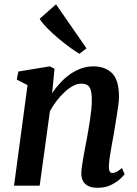

<svg xmlns="http://www.w3.org/2000/svg" viewBox="-20 -880 650 910"><path d="M227 -438.5Q245 -465 266.5 -488.2Q288 -511.5 313 -528.8Q338 -546 365.5 -555.8Q393 -565.5 423 -565.5Q477.5 -565.5 510.8 -533.5Q544 -501.5 544 -421Q544 -402.5 539.5 -371.5Q535 -340.5 529.5 -307.2Q524 -274 519.5 -246.5Q515 -221.5 509.8 -193Q504.5 -164.5 500.5 -137.8Q496.5 -111 496 -90.5Q496 -73 500.5 -66.5Q505 -60 512 -60Q521 -60 531.5 -65.2Q542 -70.5 558 -83.5L570.5 -54.5Q566 -47.5 549.5 -32Q533 -16.5 506 -3.2Q479 10 443 10Q412.5 10 395.5 0.2Q378.5 -9.5 371.8 -25.5Q365 -41.5 365.5 -61Q366 -74.5 368.5 -93Q371 -111.5 374.8 -132.8Q378.5 -154 382.8 -176.2Q387 -198.5 391 -219Q394.5 -240 398.8 -264Q403 -288 406.8 -313.2Q410.5 -338.5 413 -362.8Q415.5 -387 415 -408.5Q415 -438 409.8 -454.2Q404.5 -470.5 393.5 -477Q382.5 -483.5 364 -483.5Q346.5 -483.5 326.5 -473Q306.5 -462.5 286.8 -444.2Q267 -426 248.8 -402.5Q230.5 -379 216.5 -352.5L168 0H46.5L110.5 -476.5L59.5 -503L67 -541L216 -565.5L238.5 -554ZM356.5 -625Q340.5 -634 313.5 -653.5Q286.5 -673 257 -697.8Q227.5 -722.5 203.2 -747.2Q179 -772 168 -791L245.5 -859.5L390 -651Z"/></svg>

Font: Merriweather 24pt SemiBold
Style: Italic
Weight: 600
Italic angle: -7.8°
Version: Version 2.101